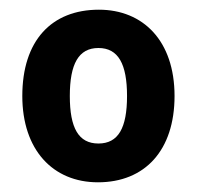

<svg xmlns="http://www.w3.org/2000/svg" viewBox="-20 -742 406 396"><path d="M340 -544C340 -658 275 -722 184 -722C86 -722 26 -658 26 -544C26 -433 89 -366 182 -366C279 -366 340 -432 340 -544ZM124 -544C124 -610 142 -643 183 -643C224 -643 242 -610 242 -544C242 -478 224 -446 183 -446C142 -446 124 -478 124 -544Z"/></svg>

Font: Noto Sans Devanagari SemiCondensed
Style: Bold
Weight: 700
Width: 4
Designer: Jelle Bosma - Monotype Design Team
Foundry: Monotype Imaging Inc.
Version: Version 2.004